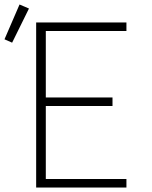

<svg xmlns="http://www.w3.org/2000/svg" viewBox="-58 -835 678 855"><path d="M103 0V-735H505V-697H146V-401H443V-363H146V-38H505V0ZM-4 -645 -38 -660 29 -815 71 -797Z"/></svg>

Font: Zed Sans Extralight Extended
Style: Regular
Weight: 200
Width: 7
Designer: Belleve Invis
Foundry: Belleve Invis
Version: Version 1.0.0; ttfautohint (v1.8.4)